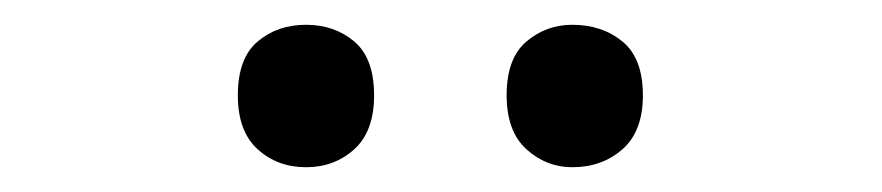

<svg xmlns="http://www.w3.org/2000/svg" viewBox="-20 -861 712 155"><path d="M442 -726Q421 -726 405 -740.5Q389 -755 389 -784Q389 -814 405 -827.5Q421 -841 442 -841Q466 -841 482.5 -827.5Q499 -814 499 -784Q499 -755 482.5 -740.5Q466 -726 442 -726ZM227 -726Q204 -726 188 -740.5Q172 -755 172 -784Q172 -814 188 -827.5Q204 -841 227 -841Q250 -841 266 -827.5Q282 -814 282 -784Q282 -755 266 -740.5Q250 -726 227 -726Z"/></svg>

Font: Menbere
Style: Regular
Weight: 400
Designer: Aleme Tadesse
Foundry: Sorkin Type Co
Version: Version 1.000